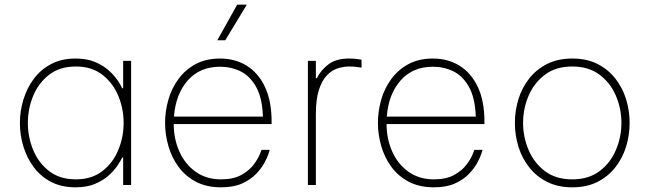

<svg xmlns="http://www.w3.org/2000/svg" viewBox="-20 -790 2774 820"><path d="M303 -540Q351 -540 385.5 -525.5Q420 -511 443.5 -490Q467 -469 481.5 -448Q496 -427 502 -413H506V-530H540V0H506V-117H502Q496 -104 481.5 -82.5Q467 -61 443.5 -40Q420 -19 385.5 -4.5Q351 10 303 10Q243 10 198.5 -13Q154 -36 124.5 -75.5Q95 -115 80 -164Q65 -213 65 -265Q65 -316 80 -365Q95 -414 124.5 -453.5Q154 -493 198.5 -516.5Q243 -540 303 -540ZM304 -506Q235 -506 189.5 -470.5Q144 -435 121.5 -380Q99 -325 99 -265Q99 -205 121.5 -150Q144 -95 189.5 -59.5Q235 -24 304 -24Q372 -24 417.5 -59.5Q463 -95 485.5 -150Q508 -205 508 -265Q508 -325 485.5 -380Q463 -435 417.5 -470.5Q372 -506 304 -506Z M942 -618H908L993 -770H1034ZM924 10Q862 10 816.5 -14Q771 -38 742 -78Q713 -118 699 -167Q685 -216 685 -265Q685 -315 699 -364Q713 -413 742.5 -453Q772 -493 816 -516.5Q860 -540 920 -540Q984 -540 1033.5 -509.5Q1083 -479 1111.5 -419Q1140 -359 1140 -270V-260H722Q722 -197 746 -143Q770 -89 815.5 -56.5Q861 -24 924 -24Q977 -24 1011 -43Q1045 -62 1063.5 -87Q1082 -112 1089.5 -131Q1097 -150 1097 -150H1132Q1132 -150 1127 -134Q1122 -118 1109 -94Q1096 -70 1072.5 -46Q1049 -22 1013 -6Q977 10 924 10ZM723 -292H1103Q1100 -373 1073.5 -419.5Q1047 -466 1007 -485.5Q967 -505 920 -505Q833 -505 781.5 -446Q730 -387 723 -292Z M1295 0V-530H1329V-456H1333Q1350 -490 1382.5 -515Q1415 -540 1471 -540Q1492 -540 1508 -537.5Q1524 -535 1524 -535V-501Q1524 -501 1507.5 -503.5Q1491 -506 1472 -506Q1447 -506 1422 -498Q1397 -490 1376 -468Q1355 -446 1342 -406Q1329 -366 1329 -302V0Z M1833 10Q1771 10 1725.5 -14Q1680 -38 1651 -78Q1622 -118 1608 -167Q1594 -216 1594 -265Q1594 -315 1608 -364Q1622 -413 1651.5 -453Q1681 -493 1725 -516.5Q1769 -540 1829 -540Q1893 -540 1942.5 -509.5Q1992 -479 2020.5 -419Q2049 -359 2049 -270V-260H1631Q1631 -197 1655 -143Q1679 -89 1724.5 -56.5Q1770 -24 1833 -24Q1886 -24 1920 -43Q1954 -62 1972.5 -87Q1991 -112 1998.5 -131Q2006 -150 2006 -150H2041Q2041 -150 2036 -134Q2031 -118 2018 -94Q2005 -70 1981.5 -46Q1958 -22 1922 -6Q1886 10 1833 10ZM1632 -292H2012Q2009 -373 1982.5 -419.5Q1956 -466 1916 -485.5Q1876 -505 1829 -505Q1742 -505 1690.5 -446Q1639 -387 1632 -292Z M2424 10Q2363 10 2317 -13Q2271 -36 2240 -75.5Q2209 -115 2194 -164Q2179 -213 2179 -265Q2179 -317 2194 -366Q2209 -415 2240 -454.5Q2271 -494 2317 -517Q2363 -540 2424 -540Q2486 -540 2531.5 -517Q2577 -494 2608 -454.5Q2639 -415 2654 -366Q2669 -317 2669 -265Q2669 -213 2654 -164Q2639 -115 2608 -75.5Q2577 -36 2531.5 -13Q2486 10 2424 10ZM2424 -24Q2494 -24 2540.5 -59Q2587 -94 2610.5 -149.5Q2634 -205 2634 -265Q2634 -326 2610.5 -381Q2587 -436 2540.5 -471Q2494 -506 2424 -506Q2354 -506 2307.5 -471Q2261 -436 2237.5 -381Q2214 -326 2214 -265Q2214 -205 2237.5 -149.5Q2261 -94 2307.5 -59Q2354 -24 2424 -24Z"/></svg>

Font: Be Vietnam Pro Thin
Style: Regular
Weight: 100
Designer: Lam Bao, Tony Le, Vietanh Nguyen
Foundry: Yellow Type Foundry
Version: Version 1.002; ttfautohint (v1.8.3)